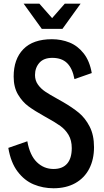

<svg xmlns="http://www.w3.org/2000/svg" viewBox="-20 -1006 562 1036"><path d="M24.9 -208 127.4 -243.7Q141.1 -167.5 179 -130.9Q216.8 -94.2 269 -94.2Q316.9 -94.2 342 -122.8Q367.2 -151.4 367.2 -207Q367.2 -248.5 350.1 -277.6Q333 -306.6 305.9 -326.2Q278.8 -345.7 231 -372.1L219.7 -378.4Q167 -407.7 133.8 -432.1Q100.6 -456.5 77.1 -496.1Q53.7 -535.6 53.7 -592.8Q53.7 -687 106 -740.7Q158.2 -794.4 260.3 -794.4Q310.5 -794.4 355 -776.6Q399.4 -758.8 431.6 -717.8Q463.9 -676.8 475.1 -611.8L381.8 -579.1Q371.1 -636.7 342.3 -665.3Q313.5 -693.8 262.2 -693.8Q215.8 -693.8 192.4 -667Q168.9 -640.1 168.9 -601.1Q168.9 -571.8 184.6 -549.8Q200.2 -527.8 223.6 -512Q247.1 -496.1 289.6 -472.7L320.8 -455.1Q371.1 -425.8 405.5 -397.5Q439.9 -369.1 463.6 -323.2Q487.3 -277.3 487.3 -211.9Q487.3 -145.5 461.4 -95.5Q435.5 -45.4 386.2 -17.8Q336.9 9.8 268.6 9.8Q211.9 9.8 161.9 -11Q111.8 -31.7 75 -80.3Q38.1 -128.9 24.9 -208ZM107.4 -986.3H192.4L261.2 -908.2L329.6 -986.3H415L316.9 -850.1H205.6Z"/></svg>

Font: Decalotype Medium
Style: Regular
Weight: 500
Designer: Alfredo Marco Pradil
Foundry: Alfredo Marco Pradil
Version: Version 1.0